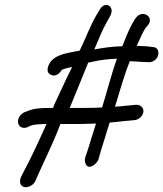

<svg xmlns="http://www.w3.org/2000/svg" viewBox="-20 -682 670 788"><path d="M367 -479C384 -519 402 -563 418 -591L432 -616C454 -655 412 -682 389 -642L374 -617C351 -577 331 -524 307 -474C293 -472 276 -468 264 -466C241 -461 201 -452 184 -423C176 -410 167 -384 189 -375C216 -362 234 -396 234 -396C244 -400 259 -404 276 -407C269 -392 260 -375 252 -358L203 -253V-252C201 -248 200 -245 198 -239H186C154 -239 118 -238 90 -225L77 -220L76 -219C37 -194 54 -145 93 -160L105 -166H106C115 -171 144 -173 171 -173L159 -147C135 -93 102 -23 78 21L66 45C63 52 61 60 63 69C71 99 114 86 125 61L135 38C155 -7 190 -79 212 -133L228 -173H279C300 -173 321 -173 344 -174L374 -175C363 -142 352 -104 342 -72L330 -36C327 -26 328 -17 331 -11C341 18 375 -6 384 -27V-28L395 -66C406 -102 418 -141 430 -179C445 -180 470 -183 489 -185L532 -189H533C538 -190 548 -192 556 -200C580 -223 567 -252 540 -252H539L496 -248C480 -246 465 -245 452 -244C471 -306 489 -372 513 -431C532 -430 548 -429 561 -428L587 -427C604 -424 625 -437 629 -456C632 -470 629 -488 607 -489L581 -492C569 -493 558 -493 541 -494C553 -519 567 -552 577 -567L585 -576C617 -610 566 -647 537 -608L530 -598V-597C513 -571 497 -530 482 -492C443 -492 398 -485 367 -479ZM266 -240 267 -241C291 -300 318 -365 342 -425C349 -426 359 -428 367 -430C393 -436 427 -440 460 -441C437 -378 420 -308 399 -241C368 -239 333 -239 302 -239H265Z"/></svg>

Font: Stray Cat
Style: ExBdCnObl
Weight: 800
Version: Version 1.0